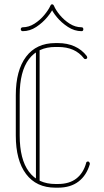

<svg xmlns="http://www.w3.org/2000/svg" viewBox="-20 -863 480 887"><path d="M378 -110Q378 -113 380.5 -115Q383 -117 387 -117Q390 -117 392.5 -113.5Q395 -110 395 -107Q395 -106 395 -106Q395 -106 395 -105Q380 -53 343 -24.5Q306 4 248 4H236Q148 4 100.5 -59Q53 -122 53 -237V-423Q53 -538 100.5 -601Q148 -664 236 -664H248Q290 -664 324 -649Q358 -634 381 -604Q383 -600 383 -598Q383 -594 380.5 -592Q378 -590 374 -590Q370 -590 368 -593Q347 -620 317.5 -633Q288 -646 248 -646H236Q156 -646 113.5 -589.5Q71 -533 71 -423V-237Q71 -127 113.5 -70Q156 -13 236 -13H248Q300 -13 332.5 -38Q365 -63 378 -110ZM146 -634Q146 -637 148 -639.5Q150 -642 154 -642Q158 -642 160.5 -639.5Q163 -637 163 -634V-26Q163 -23 160.5 -20.5Q158 -18 154 -18Q150 -18 148 -20.5Q146 -23 146 -26ZM213 -837Q214 -839 215.5 -841Q217 -843 221 -843Q224 -843 226 -841Q228 -839 229 -837Q237 -817 256.5 -793.5Q276 -770 302 -753.5Q328 -737 357 -737Q361 -737 363 -734.5Q365 -732 365 -728Q365 -724 363 -721.5Q361 -719 357 -719Q324 -719 294 -738.5Q264 -758 242.5 -784Q221 -810 214 -830H228Q220 -810 198.5 -784Q177 -758 147.5 -738.5Q118 -719 85 -719Q81 -719 78.5 -721.5Q76 -724 76 -728Q76 -732 78.5 -734.5Q81 -737 85 -737Q113 -737 139 -753.5Q165 -770 184.5 -793.5Q204 -817 213 -837Z"/></svg>

Font: Libertine-Super Thin
Style: Regular
Weight: 100
Designer: Bastien Sozeau
Foundry: NBR — Bastien Sozeau
Version: Version 2.003;gftools[0.9.33]